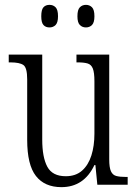

<svg xmlns="http://www.w3.org/2000/svg" viewBox="-20 -761 566 791"><path d="M233 10Q164 10 128 -36Q92 -82 92 -185V-434Q92 -482 76.5 -493Q61 -504 23 -504H16V-536H154V-186Q154 -113 175 -74Q196 -35 251 -35Q292 -35 318 -58Q344 -81 356.5 -120.5Q369 -160 369 -210V-426Q369 -462 362.5 -478.5Q356 -495 341 -499.5Q326 -504 300 -504H295V-536H430V-104Q430 -71 437 -55.5Q444 -40 459 -36Q474 -32 499 -32H506V0H381L373 -81H369Q326 10 233 10ZM334 -648Q319 -648 309 -658Q299 -668 299 -694Q299 -721 309 -731Q319 -741 334 -741Q349 -741 359 -731Q369 -721 369 -694Q369 -668 359 -658Q349 -648 334 -648ZM184 -648Q168 -648 159 -658Q150 -668 150 -694Q150 -721 159 -731Q168 -741 184 -741Q199 -741 209 -731Q219 -721 219 -694Q219 -668 209 -658Q199 -648 184 -648Z"/></svg>

Font: Noto Serif Condensed Light
Style: Regular
Weight: 300
Width: 3
Designer: Monotype Design Team
Foundry: Monotype Imaging Inc.
Version: Version 2.013